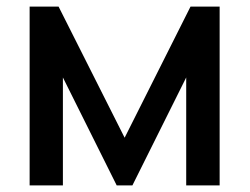

<svg xmlns="http://www.w3.org/2000/svg" viewBox="-20 -560 754 580"><path d="M69.5 0H170V-326L332.5 0H380L542.5 -326V0H643.5V-540H555.5L356.5 -144L157 -540H69.5Z"/></svg>

Font: Eudonet SemiBold
Style: Regular
Weight: 600
Designer: Mikhail Sharanda
Foundry: Mikhail Sharanda
Version: Version 4.503;Glyphs 3.1.2 (3151)